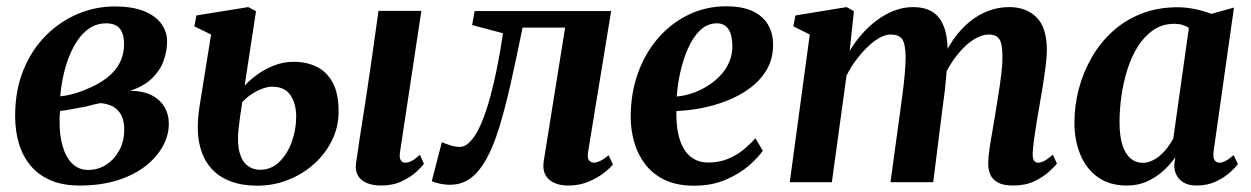

<svg xmlns="http://www.w3.org/2000/svg" viewBox="-20 -578 3969 609"><path d="M233 10.5Q179 10.5 140.2 -6.2Q101.5 -23 76.5 -53.2Q51.5 -83.5 39.8 -123.5Q28 -163.5 28 -209.5Q28 -292 54.5 -356.5Q81 -421 126 -465.8Q171 -510.5 227.2 -534Q283.5 -557.5 343 -557.5Q402 -557.5 439 -541.8Q476 -526 493 -500.8Q510 -475.5 510 -447.5Q510 -416 499 -385.2Q488 -354.5 462.2 -329.5Q436.5 -304.5 392.5 -290Q432 -290 459.2 -276.8Q486.5 -263.5 501 -239.8Q515.5 -216 515.5 -185Q515.5 -149 496.5 -114.2Q477.5 -79.5 441.5 -51.2Q405.5 -23 352.8 -6.2Q300 10.5 233 10.5ZM260 -39Q290.5 -39 316.2 -55.2Q342 -71.5 358 -100.5Q374 -129.5 374 -166.5Q374 -196 364 -214Q354 -232 336.8 -240.8Q319.5 -249.5 298 -251Q289.5 -249.5 279 -246.8Q268.5 -244 257 -241.2Q245.5 -238.5 232.5 -236.5Q218 -233.5 202.8 -230.8Q187.5 -228 170.5 -226Q169.5 -217.5 169.2 -207.8Q169 -198 169 -188.5Q169 -148 178.8 -114Q188.5 -80 208.8 -59.5Q229 -39 260 -39ZM171 -272.5Q187 -274 201.5 -277.5Q216 -281 229.5 -285.5Q243 -290 255.5 -295.5Q292.5 -310.5 319 -331Q345.5 -351.5 359.5 -378.2Q373.5 -405 373.5 -437.5Q373.5 -471.5 359.5 -487.8Q345.5 -504 317 -504Q283.5 -504 257.8 -484Q232 -464 214 -430.5Q196 -397 185.2 -355.8Q174.5 -314.5 171 -272.5Z M1188.5 10.5Q1162.5 10.5 1143.5 2.5Q1124.5 -5.5 1115.5 -20.8Q1106.5 -36 1109 -58Q1111 -71 1113.8 -90.8Q1116.5 -110.5 1120.5 -137Q1124.5 -163.5 1129.8 -196Q1135 -228.5 1140.8 -267Q1146.5 -305.5 1153 -349Q1159.5 -392.5 1166.2 -441.2Q1173 -490 1180.5 -543.5H1316.5L1249 -97Q1246 -79 1250.8 -70.5Q1255.5 -62 1265 -62Q1275 -62 1285.5 -67.5Q1296 -73 1312 -87L1324.5 -58.5Q1317.5 -48.5 1299.8 -32.2Q1282 -16 1254 -2.8Q1226 10.5 1188.5 10.5ZM795 11Q748.5 11 710.5 -3.2Q672.5 -17.5 647 -47.5Q621.5 -77.5 612 -124.5Q602.5 -171.5 612.5 -238L649.5 -468.5L596.5 -494.5L603 -529L767.5 -555.5L792 -542.5L756 -306.5Q771 -323 794.8 -340.5Q818.5 -358 848.5 -370Q878.5 -382 912 -382Q951.5 -382 983.5 -366.8Q1015.5 -351.5 1034.8 -317Q1054 -282.5 1054 -224.5Q1054 -175.5 1033.2 -133Q1012.5 -90.5 976.2 -58Q940 -25.5 893.5 -7.2Q847 11 795 11ZM804.5 -39.5Q840.5 -39.5 866 -64.5Q891.5 -89.5 905.5 -128.2Q919.5 -167 919.5 -208Q919.5 -248.5 901.5 -275.8Q883.5 -303 843 -303Q829 -303 811.5 -296.5Q794 -290 777.2 -278.8Q760.5 -267.5 748.5 -254Q745 -233 742 -211.5Q739 -190 736.5 -167.5Q732 -122.5 740 -94Q748 -65.5 765.2 -52.5Q782.5 -39.5 804.5 -39.5Z M1845.5 -97Q1842 -75.5 1849 -68.8Q1856 -62 1863 -62Q1871.5 -62 1883 -67.2Q1894.5 -72.5 1910.5 -85.5L1924 -56.5Q1914.5 -44 1893.8 -28.2Q1873 -12.5 1844.8 -1Q1816.5 10.5 1783.5 10.5Q1742 10.5 1720.2 -9.8Q1698.5 -30 1705 -69L1772.5 -490.5H1637.5Q1618 -393.5 1600 -313.8Q1582 -234 1563.2 -173Q1544.5 -112 1521.5 -71.5Q1499.5 -32.5 1472 -12.2Q1444.5 8 1407 8Q1390 8 1372.5 4Q1355 0 1349.5 -3.5L1381.5 -127Q1386.5 -125 1395.5 -121.5Q1404.5 -118 1416 -115Q1427.5 -112 1438 -112Q1454 -112 1468.2 -125.8Q1482.5 -139.5 1494.8 -162.2Q1507 -185 1517.2 -213.8Q1527.5 -242.5 1535.5 -272.5Q1546 -312 1554 -351Q1562 -390 1567.5 -422.2Q1573 -454.5 1575.5 -472.5L1477.5 -498.5L1485.5 -543H1918.5Z M2399.5 -100Q2386 -79.5 2356 -53.2Q2326 -27 2282 -8Q2238 11 2181.5 11Q2127 11 2088.8 -7.2Q2050.5 -25.5 2026.5 -57Q2002.5 -88.5 1991.5 -127.5Q1980.5 -166.5 1980.5 -207.5Q1980.5 -281.5 2003.2 -345.2Q2026 -409 2067.2 -456.8Q2108.5 -504.5 2163.8 -531.2Q2219 -558 2283.5 -558Q2335 -558 2367.5 -542.5Q2400 -527 2415.8 -500.2Q2431.5 -473.5 2432 -440Q2433 -393.5 2412.8 -358.5Q2392.5 -323.5 2358.8 -298.5Q2325 -273.5 2284 -257.8Q2243 -242 2201.8 -234.5Q2160.5 -227 2125.5 -226Q2124.5 -191 2129.8 -161.2Q2135 -131.5 2147.2 -109.2Q2159.5 -87 2179.2 -74.8Q2199 -62.5 2226.5 -62.5Q2260 -62.5 2287.5 -73.5Q2315 -84.5 2337 -102.2Q2359 -120 2376 -139.5ZM2254 -504Q2223.5 -504 2200.8 -482Q2178 -460 2162.5 -425Q2147 -390 2138 -349.8Q2129 -309.5 2126.5 -272Q2148.5 -273.5 2173.2 -281.5Q2198 -289.5 2221.2 -303.5Q2244.5 -317.5 2263.2 -336.8Q2282 -356 2292.8 -380.8Q2303.5 -405.5 2303 -435Q2302 -470 2289.5 -487Q2277 -504 2254 -504Z M2688.5 -542.5 2675 -416Q2691 -443.5 2713 -468.8Q2735 -494 2761 -513.5Q2787 -533 2816.2 -544.2Q2845.5 -555.5 2876 -555.5Q2912.5 -555.5 2936.5 -541Q2960.5 -526.5 2973 -495.8Q2985.5 -465 2986 -416.5Q2986 -409 2985.5 -400Q2985 -391 2984 -381Q2983 -371 2981.5 -361L2963.5 -377.5Q2980.5 -418.5 3003.2 -451.5Q3026 -484.5 3054 -507.8Q3082 -531 3114 -543.2Q3146 -555.5 3181.5 -555.5Q3235 -555.5 3267.8 -523Q3300.5 -490.5 3300.5 -418.5Q3300.5 -399.5 3296.8 -369.5Q3293 -339.5 3287.8 -306.5Q3282.5 -273.5 3277.5 -245.5Q3273 -220 3268.2 -191.5Q3263.5 -163 3260 -136.8Q3256.5 -110.5 3255.5 -91.5Q3255.5 -74 3260.2 -68Q3265 -62 3272.5 -62Q3282 -62 3292.8 -67.8Q3303.5 -73.5 3319.5 -87.5L3332.5 -59Q3325.5 -50 3307.5 -33.5Q3289.5 -17 3261 -3.2Q3232.5 10.5 3193 10.5Q3162.5 10.5 3145 0.8Q3127.5 -9 3120.8 -25.2Q3114 -41.5 3114.5 -61Q3114.5 -77 3118.2 -103.5Q3122 -130 3127.5 -160.5Q3133 -191 3137.5 -220Q3142 -248.5 3147.2 -280.8Q3152.5 -313 3156.2 -344.5Q3160 -376 3159.5 -401Q3159.5 -440 3149.5 -454.2Q3139.5 -468.5 3116.5 -468.5Q3097 -468.5 3075.2 -456.5Q3053.5 -444.5 3032.2 -422.2Q3011 -400 2992.8 -370.2Q2974.5 -340.5 2962.5 -305.5L2984.5 -384.5Q2983.5 -363 2981.5 -338.8Q2979.5 -314.5 2976.8 -290Q2974 -265.5 2970.5 -242.5L2940 0H2804.5L2834.5 -219Q2838.5 -248 2842.8 -280.2Q2847 -312.5 2849.8 -343.5Q2852.5 -374.5 2852.5 -399.5Q2851.5 -441 2841 -454.8Q2830.5 -468.5 2804.5 -468.5Q2788.5 -468.5 2769.8 -458Q2751 -447.5 2731.8 -429Q2712.5 -410.5 2695 -387Q2677.5 -363.5 2665 -338L2618.5 0H2485L2548.5 -468.5L2496.5 -494.5L2503 -529L2665.5 -555.5Z M3829.5 -99Q3827 -78 3832.5 -70Q3838 -62 3848 -62Q3856.5 -62 3867.2 -67.5Q3878 -73 3893 -86L3906.5 -57.5Q3899.5 -47.5 3881.5 -31.2Q3863.5 -15 3836.5 -2.2Q3809.5 10.5 3775 10.5Q3742.5 10.5 3723.8 -6.8Q3705 -24 3704.5 -55L3708 -79.5Q3693 -57.5 3670.8 -37Q3648.5 -16.5 3619.5 -3Q3590.5 10.5 3554 10.5Q3500 10.5 3463 -15.5Q3426 -41.5 3407 -86.8Q3388 -132 3388 -189.5Q3388 -243.5 3402 -296.5Q3416 -349.5 3443 -396.2Q3470 -443 3509.5 -478.8Q3549 -514.5 3600.8 -534.8Q3652.5 -555 3715.5 -555Q3743 -555 3772 -548.8Q3801 -542.5 3822.5 -534L3894 -554ZM3751 -489.5Q3742 -495.5 3730.5 -499Q3719 -502.5 3705 -502.5Q3668 -502.5 3639.5 -483.5Q3611 -464.5 3590.2 -432.2Q3569.5 -400 3556.5 -359.2Q3543.5 -318.5 3537.2 -275Q3531 -231.5 3531 -190Q3531 -147 3540.2 -118.2Q3549.5 -89.5 3566 -75.5Q3582.5 -61.5 3604 -61.5Q3619 -61.5 3633 -67.8Q3647 -74 3659.8 -85Q3672.5 -96 3683 -109.8Q3693.5 -123.5 3701.5 -138.5Z"/></svg>

Font: Merriweather 48pt
Style: Bold Italic
Weight: 700
Italic angle: -7.8°
Version: Version 2.101